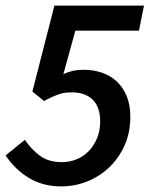

<svg xmlns="http://www.w3.org/2000/svg" viewBox="-26 -656 540 688"><path d="M193 12Q130 12 80 -17Q30 -46 -6 -99L63 -155Q86 -121 117 -98Q148 -75 196 -75Q223 -75 248 -85Q273 -95 291.5 -114Q310 -133 321.5 -160Q333 -187 333 -220Q333 -273 306 -299Q279 -325 232 -325Q218 -325 206.5 -323.5Q195 -322 184 -318Q173 -314 160.5 -308.5Q148 -303 132 -294L90 -328L169 -636H490L472 -546H244L201 -390Q217 -398 234.5 -402Q252 -406 273 -406Q309 -406 339.5 -395.5Q370 -385 392.5 -364Q415 -343 428 -311.5Q441 -280 441 -238Q441 -180 420 -134Q399 -88 364.5 -55.5Q330 -23 285.5 -5.5Q241 12 193 12Z"/></svg>

Font: TypoPRO Source Sans Pro
Style: Italic
Weight: 600
Italic angle: -11°
Designer: Paul D. Hunt
Foundry: Adobe Systems Incorporated
Version: Version 1.075;PS 2.000;hotconv 1.0.86;makeotf.lib2.5.63406